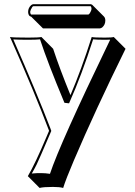

<svg xmlns="http://www.w3.org/2000/svg" viewBox="-20 -610 651 923"><path d="M460.4 -473.6H186.5L129.9 -529.8Q125 -530.8 121.6 -533.7Q115.2 -541 115.2 -553.2Q115.2 -571.8 129.9 -585.4Q135.7 -589.8 140.1 -589.8H416Q420.4 -588.9 423.3 -586.9L480 -530.3Q486.3 -523.4 486.3 -511.2Q486.3 -491.2 471.2 -478Q465.3 -474.1 460.4 -473.6ZM27.8 -432.1Q42.5 -429.2 116.2 -429.2Q165.5 -429.2 179.2 -432.1L235.4 -375.5Q267.1 -279.3 318.8 -152.8Q371.1 -275.4 420.9 -432.1Q431.2 -429.2 483.9 -429.2Q516.6 -429.2 526.9 -432.1L583.5 -375.5Q438.5 -81.1 335 161.6Q295.9 253.4 283.7 293.5Q267.1 288.6 234.4 288.6Q188.5 288.6 170.4 293.5L113.8 236.8Q148.4 178.7 204.6 45.4Q210.9 30.3 215.8 19L213.4 12.2Q147.5 -162.6 33.7 -419.4Q30.3 -426.8 27.8 -432.1ZM43.9 -420.4Q157.2 -163.1 222.7 8.3L226.6 19.5L225.1 22.9Q165.5 162.6 155.8 181.6Q144.5 204.1 132.8 224.1Q159.7 221.7 178.2 222.2Q198.2 222.2 220.2 225.6Q268.1 80.6 503.9 -407.2Q507.3 -414.1 509.8 -419.4Q499.5 -418.9 483.9 -418.9Q445.3 -418.9 427.7 -420.9Q372.1 -247.6 314.9 -120.1L312 -113.3L290 -115.7L287.6 -121.1Q210 -306.6 172.4 -420.9Q154.3 -418.9 116.2 -418.9Q67.9 -418.9 43.9 -420.4ZM403.8 -540Q409.7 -540 417.5 -557.6Q419.9 -564 419.9 -567.9Q419.9 -569.8 419.4 -572Q418.9 -574.2 418.5 -575.7Q418 -577.1 417 -578.6L416 -580.1H140.1Q135.7 -580.1 127.9 -563Q125.5 -556.6 125 -553.2Q125 -549.3 126 -546.1Q127 -543 128.4 -541.5L129.9 -540Z"/></svg>

Font: Linux Biolinum Shadow O
Style: Bold
Weight: 700
Designer: Philipp H. Poll
Foundry: Philipp H. Poll
Version: Version 0.9.2